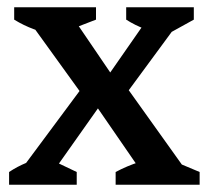

<svg xmlns="http://www.w3.org/2000/svg" viewBox="-20 -508 569 528"><path d="M37 -10V-40L216 -281H319L489 -43V-10H387L232 -235H267L108 -10ZM5 0V-35Q50 -65 105 -76L191 -35V0ZM298 0V-35Q330 -52 363 -62.5Q396 -73 429 -77L529 -35V0ZM135 -412Q102 -417 73.5 -427.5Q45 -438 19 -454V-488H244V-454ZM213 -238 60 -450V-478H168L300 -284H266L401 -478H474V-450L318 -238ZM437 -412Q407 -418 379.5 -428Q352 -438 327 -454V-488H513V-454Z"/></svg>

Font: Piazzolla 24pt SemiBold
Style: Regular
Weight: 600
Designer: Juan Pablo del Peral
Foundry: Huerta Tipografica
Version: Version 2.005